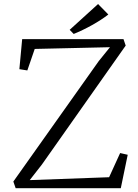

<svg xmlns="http://www.w3.org/2000/svg" viewBox="-20 -958 700 977"><path d="M355 -785.2C414.1 -809.1 484.9 -847.7 531.2 -884.3L479 -937.5L334.5 -806.2ZM47.9 -34.2 59.6 -0.5H594.7L629.9 -170.4L591.3 -179.2L535.2 -56.2L131.3 -41.5L193.4 -121.1L619.6 -726.1L608.4 -758.8H92.8L78.6 -606L119.1 -599.6L156.7 -709L539.6 -717.8L482.4 -647Z"/></svg>

Font: Merriweather
Style: Light
Weight: 250
Designer: Eben Sorkin ( eben@eyebytes.com )
Foundry: Sorkin Type Co.
Version: Version 1.003